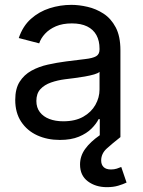

<svg xmlns="http://www.w3.org/2000/svg" viewBox="-20 -567 592 794"><path d="M227.5 11.7Q175.8 11.7 134 -7.3Q92.3 -26.4 67.6 -63.5Q43 -100.6 43 -153.8Q43 -200.2 61.3 -229Q79.6 -257.8 110.1 -274.7Q140.6 -291.5 178 -299.8Q215.3 -308.1 253.4 -313Q302.7 -319.3 332.8 -322.8Q362.8 -326.2 377.2 -334.2Q391.6 -342.3 391.6 -362.3V-365.7Q391.6 -398.4 378.7 -421.9Q365.7 -445.3 340.3 -457.8Q314.9 -470.2 277.3 -470.2Q238.8 -470.2 211.2 -458.3Q183.6 -446.3 166.3 -427.5Q148.9 -408.7 142.1 -387.7L57.6 -409.7Q74.2 -459 107.9 -489Q141.6 -519 185.3 -533Q229 -546.9 275.4 -546.9Q306.6 -546.9 341.8 -538.8Q377 -530.8 408 -510.7Q439 -490.7 458.5 -453.9Q478 -417 478 -358.9V0H392.6V-74.2H387.7Q378.4 -55.2 358.4 -35.2Q338.4 -15.1 306.2 -1.7Q273.9 11.7 227.5 11.7ZM241.7 -65.4Q291 -65.4 324.2 -84.2Q357.4 -103 374.5 -133.3Q391.6 -163.6 391.6 -196.8V-270Q386.2 -264.2 369.4 -259.3Q352.5 -254.4 330.3 -250.5Q308.1 -246.6 286.4 -243.9Q264.6 -241.2 249.5 -239.3Q218.3 -235.4 190.9 -225.8Q163.6 -216.3 147 -198.2Q130.4 -180.2 130.4 -149.4Q130.4 -122.1 144.8 -103.3Q159.2 -84.5 184.1 -75Q209 -65.4 241.7 -65.4ZM421.9 207Q375.5 207 343.3 182.9Q311 158.7 311 113.3Q311 78.1 332.3 48.8Q353.5 19.5 392.6 -7.8L478 0Q443.8 26.9 421.1 47.6Q398.4 68.4 398.4 96.7Q398.4 113.8 408.4 123.8Q418.5 133.8 439 133.8Q452.1 133.8 462.9 130.4Q473.6 127 481.4 123.5L503.4 188Q489.3 194.8 469 200.9Q448.7 207 421.9 207Z"/></svg>

Font: Inter 18pt
Style: Regular
Weight: 400
Designer: Rasmus Andersson
Foundry: rsms
Version: Version 4.001;git-66647c0bb